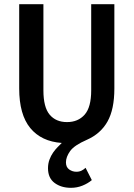

<svg xmlns="http://www.w3.org/2000/svg" viewBox="-20 -674 640 920"><path d="M320 226Q273 226 241.5 202.5Q210 179 210 132Q210 110 217 91Q224 72 234.5 57Q245 42 256.5 30.5Q268 19 276 11Q178 4 125 -60.5Q72 -125 72 -250V-654H188V-241Q188 -160 218 -124.5Q248 -89 301 -89Q354 -89 385.5 -124.5Q417 -160 417 -241V-654H528V-250Q528 -150 495 -91.5Q462 -33 396 -4Q336 22 316 50Q296 78 296 104Q296 127 311.5 138Q327 149 346 149Q360 149 371 143.5Q382 138 390 130L420 189Q401 205 375 215.5Q349 226 320 226Z"/></svg>

Font: Source Code Pro Semibold
Style: Regular
Weight: 600
Monospace: yes
Designer: Paul D. Hunt, Teo Tuominen
Foundry: Adobe Systems Incorporated
Version: Version 2.030;PS 1.000;hotconv 16.6.51;makeotf.lib2.5.65220